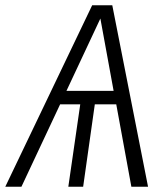

<svg xmlns="http://www.w3.org/2000/svg" viewBox="-41 -705 632 725"><path d="M398 -311H317L273 0H217L262 -311H186L40 0H-21L307 -685H383L518 0H455ZM388 -362 338 -635 210 -362Z"/></svg>

Font: Fira Sans Light
Style: Italic
Weight: 300
Italic angle: -8°
Designer: bBox Type GmbH & Carrois Corporate GbR & Edenspiekermann AG
Foundry: bBox Type GmbH & Carrois Corporate GbR & Edenspiekermann AG
Version: Version 4.301